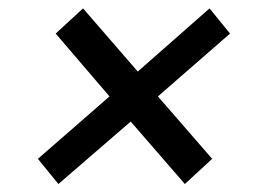

<svg xmlns="http://www.w3.org/2000/svg" viewBox="-20 -487 650 462"><path d="M120.5 -44.2 71.2 -104.8 243.5 -255 114 -406.2 179.8 -466.8 311.5 -314.8 484.2 -466.8 533.5 -406.2 360 -255 490.5 -104.8 424.8 -44.2 294.5 -194.5Z"/></svg>

Font: Chivo Medium
Style: Italic
Weight: 500
Italic angle: -8.05°
Designer: Hector Gatti
Foundry: Omnibus-Type
Version: Version 2.002